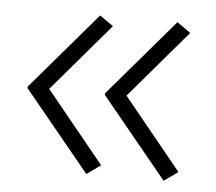

<svg xmlns="http://www.w3.org/2000/svg" viewBox="-38 -503 539 480"><g transform="rotate(5 231.5 -263.0)"><path d="M389 -64 224 -265V-269L389 -462L423 -438L278 -268L424 -89ZM195 -64 30 -265V-269L195 -462L229 -438L84 -268L230 -89Z"/></g></svg>

Font: Readex Pro ExtraLight
Style: Regular
Weight: 200
Designer: Bonnie Shaver-Troup, Thomas Jockin
Foundry: Lexend
Version: Version 1.203; ttfautohint (v1.8.3)